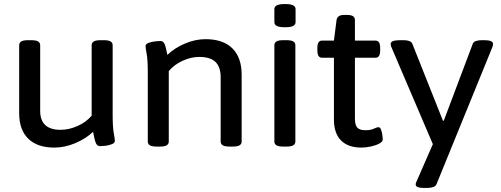

<svg xmlns="http://www.w3.org/2000/svg" viewBox="-20 -724 2480 951"><path d="M249 7Q165 7 120 -37Q75 -81 75 -163V-500Q75 -512 85 -518.5Q95 -525 120 -525H134Q159 -525 169 -518.5Q179 -512 179 -500V-175Q179 -81 280 -81Q322 -81 364.5 -100Q407 -119 434 -151V-500Q434 -512 444 -518.5Q454 -525 479 -525H493Q518 -525 528 -518.5Q538 -512 538 -500V-158Q538 -94 543.5 -64.5Q549 -35 549 -26Q549 -16 534.5 -10Q520 -4 502.5 -2Q485 0 476 0Q461 0 454.5 -16Q448 -32 441 -71Q405 -37 353 -15Q301 7 249 7Z M757 2Q732 2 722 -4.5Q712 -11 712 -23V-365Q712 -428 706.5 -457Q701 -486 701 -496Q701 -506 715.5 -511.5Q730 -517 747.5 -519Q765 -521 774 -521Q789 -521 795.5 -505.5Q802 -490 809 -452Q844 -486 895.5 -508Q947 -530 998 -530Q1085 -530 1131 -484.5Q1177 -439 1177 -353V-23Q1177 -11 1167 -4.5Q1157 2 1132 2H1118Q1093 2 1083 -4.5Q1073 -11 1073 -23V-341Q1073 -392 1047.5 -417Q1022 -442 967 -442Q926 -442 884.5 -423Q843 -404 816 -372V-23Q816 -11 806 -4.5Q796 2 771 2Z M1384 2Q1359 2 1349 -4.5Q1339 -11 1339 -23V-500Q1339 -512 1349 -518.5Q1359 -525 1384 -525H1398Q1423 -525 1433 -518.5Q1443 -512 1443 -500V-23Q1443 -11 1433 -4.5Q1423 2 1398 2ZM1392 -589Q1363 -589 1351 -595.5Q1339 -602 1339 -614V-679Q1339 -691 1351 -697.5Q1363 -704 1392 -704Q1420 -704 1432 -697.5Q1444 -691 1444 -679V-614Q1444 -602 1432 -595.5Q1420 -589 1392 -589Z M1770 7Q1704 7 1669 -28.5Q1634 -64 1634 -132V-438H1575Q1552 -438 1552 -474V-487Q1552 -523 1575 -523H1634L1647 -625Q1651 -650 1684 -650H1699Q1720 -650 1729 -643.5Q1738 -637 1738 -625V-523H1840Q1863 -523 1863 -487V-474Q1863 -438 1840 -438H1738V-138Q1738 -104 1750 -91.5Q1762 -79 1790 -79Q1816 -79 1831.5 -86.5Q1847 -94 1855 -94Q1863 -94 1867.5 -81.5Q1872 -69 1874 -54.5Q1876 -40 1876 -34Q1876 -22 1859 -13Q1842 -4 1817.5 1.5Q1793 7 1770 7Z M2080 207Q2039 207 2039 190Q2039 188 2039.5 184.5Q2040 181 2044 173L2124 -10L1918 -492Q1917 -495 1916 -499Q1915 -503 1915 -507Q1915 -525 1963 -525H1978Q1995 -525 2006.5 -521Q2018 -517 2022 -508L2174 -126H2178L2322 -508Q2326 -517 2338 -521Q2350 -525 2367 -525H2378Q2422 -525 2422 -507Q2422 -500 2419 -491L2143 186Q2139 198 2126 202.5Q2113 207 2094 207Z"/></svg>

Font: Asap Semi Expanded Medium
Style: Regular
Weight: 500
Width: 6
Designer: Pablo Cosgaya
Foundry: Omnibus-Type
Version: Version 3.001; ttfautohint (v1.8.4.7-5d5b)